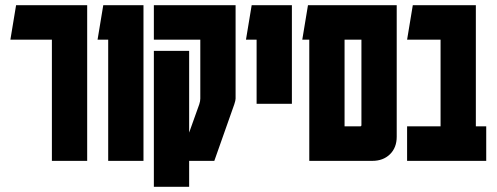

<svg xmlns="http://www.w3.org/2000/svg" viewBox="-20 -620 1914 740"><path d="M316 -600V0H180V-467H20L42 -600Z M533 -600V0H397V-467H356L378 -600Z M573 -424H709V-109L748 -218Q752 -230 752 -240V-467H573V-600H888V-240Q888 -233 883 -218L806 0H709V100H573Z M969 -220V-467H928L950 -600H1105V-220Z M1509 -600V-93Q1509 -51 1483 -25.5Q1457 0 1415 0H1172V-467H1145L1167 -600ZM1373 -138V-467H1308V-133H1368Q1373 -133 1373 -138Z M1854 -133V0H1549V-133H1678V-467H1549L1571 -600H1814V-133Z"/></svg>

Font: Karantina
Style: Bold
Weight: 700
Designer: Rony Koch
Foundry: Rony Koch
Version: Version 1.000; ttfautohint (v1.8.3)